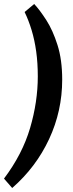

<svg xmlns="http://www.w3.org/2000/svg" viewBox="-56 -739 363 960"><path d="M115 -719Q143 -689 175.5 -638.5Q208 -588 231.5 -514Q255 -440 255 -341Q255 -184 189.5 -43.5Q124 97 5 201L-36 154Q56 32 94.5 -99Q133 -230 133 -357Q133 -424 125 -481.5Q117 -539 102 -588.5Q87 -638 67 -679Z"/></svg>

Font: Yrsa
Style: Italic
Weight: 400
Italic angle: -7.10001°
Designer: Anna Giedrys (Yrsa+Rasa design), David Brezina (Yrsa art-direction, Rasa art-direction, design)
Foundry: Rosetta Type Foundry
Version: Version 2.004